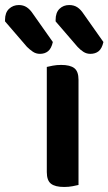

<svg xmlns="http://www.w3.org/2000/svg" viewBox="-118 -736 431 763"><path d="M194 -1Q186 1 170.5 4Q155 7 137 7Q101 7 84.5 -6Q68 -19 68 -52V-470Q76 -472 91.5 -475Q107 -478 125 -478Q161 -478 177.5 -465Q194 -452 194 -419ZM-98 -651V-657Q-98 -686 -82 -701Q-66 -716 -43 -716Q-25 -716 -11.5 -707Q2 -698 13 -681L92 -569Q86 -543 73 -532.5Q60 -522 41 -522Q25 -522 12.5 -530.5Q0 -539 -11 -550ZM103 -651V-657Q103 -686 118.5 -701Q134 -716 157 -716Q176 -716 189.5 -707Q203 -698 214 -681L293 -569Q287 -543 274 -532.5Q261 -522 241 -522Q226 -522 213.5 -530Q201 -538 190 -550Z"/></svg>

Font: Baloo Tammudu 2 SemiBold
Style: Regular
Weight: 600
Designer: Maithili Shingre, Omkar Shende and Ek Type
Foundry: Ek Type
Version: Version 1.640;hotconv 1.0.111;makeotfexe 2.5.65597; ttfautoh